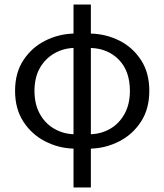

<svg xmlns="http://www.w3.org/2000/svg" viewBox="-20 -642 720 841"><path d="M302 179V9Q236 7 177.5 -23Q119 -53 82.5 -109Q46 -165 46 -244Q46 -323 82.5 -378.5Q119 -434 177.5 -463.5Q236 -493 302 -495V-622H378V-495Q446 -493 504 -463.5Q562 -434 598 -378.5Q634 -323 634 -244Q634 -165 597.5 -109Q561 -53 502.5 -23Q444 7 378 9V179ZM131 -244Q131 -186 154 -144Q177 -102 216 -79Q255 -56 302 -54V-432Q255 -430 216 -407Q177 -384 154 -343Q131 -302 131 -244ZM549 -244Q549 -330 501.5 -379.5Q454 -429 378 -432V-54Q426 -56 464.5 -79Q503 -102 526 -144Q549 -186 549 -244Z"/></svg>

Font: .
Style: 
Weight: 400
Designer: Paul D. Hunt, Dalton Maag
Foundry: Dalton Maag Ltd
Version: Version 1.200